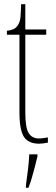

<svg xmlns="http://www.w3.org/2000/svg" viewBox="-20 -677 269 918"><path d="M167 10Q116 10 94.5 -22.5Q73 -55 73 -141V-511H13V-530Q49 -533 63 -553Q76 -570 78 -596Q80 -622 81 -657H101V-536H201V-511H101V-140Q101 -65 117.5 -40Q134 -15 165 -15Q177 -15 186.5 -16.5Q196 -18 209 -20V5Q184 10 167 10ZM104 208Q109 171 113.5 136Q118 101 120 61H159V71Q154 92 147 119.5Q140 147 132 174Q124 201 116 221H104Z"/></svg>

Font: Noto Serif Georgian ExtraCondensed Thin
Style: Regular
Weight: 100
Width: 2
Designer: Monotype Design Team, Akaki Razmadze
Foundry: Google LLC
Version: Version 2.003; ttfautohint (v1.8.4.7-5d5b)